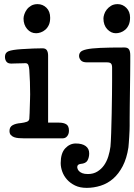

<svg xmlns="http://www.w3.org/2000/svg" viewBox="-20 -670 651 930"><path d="M213 -76H266Q288 -76 301 -68Q314 -60 314 -37Q314 -21 305.5 -10.5Q297 0 284 0H95Q83 0 70.5 -1Q58 -2 48.5 -5.5Q39 -9 32.5 -16Q26 -23 26 -36Q26 -55 41 -63.5Q56 -72 82 -74Q98 -76 109.5 -80Q121 -84 122 -95Q123 -106 123.5 -123Q124 -140 124.5 -157.5Q125 -175 125.5 -190Q126 -205 126 -213Q126 -247 125 -272.5Q124 -298 122 -331Q121 -345 117.5 -354.5Q114 -364 103 -364Q100 -364 90 -363.5Q80 -363 69 -363Q58 -363 48 -362.5Q38 -362 35 -362Q18 -362 11 -371.5Q4 -381 4 -395Q4 -415 21.5 -422Q39 -429 84 -432Q113 -434 141 -435Q169 -436 186 -436Q201 -436 207 -426.5Q213 -417 213 -401ZM94 -580Q94 -589 98 -601Q102 -613 110 -624Q118 -635 131 -642.5Q144 -650 162 -650Q187 -650 205 -632.5Q223 -615 223 -584Q223 -563 216.5 -549Q210 -535 199.5 -526Q189 -517 177 -513Q165 -509 155 -509Q129 -509 111.5 -529.5Q94 -550 94 -580ZM412 73Q412 92 404 107Q396 122 370 124Q354 126 354 140Q354 143 356 148.5Q358 154 363.5 159.5Q369 165 379 169Q389 173 406 173Q432 173 451.5 161Q471 149 484 130.5Q497 112 504.5 88Q512 64 515 40Q517 19 518.5 -26Q520 -71 521 -120Q522 -169 522.5 -213Q523 -257 523 -278V-342Q523 -357 517.5 -362.5Q512 -368 498 -368H401Q380 -368 371.5 -378Q363 -388 363 -399Q363 -410 370 -418Q377 -426 399.5 -431Q422 -436 465.5 -438Q509 -440 583 -440Q599 -440 605 -430.5Q611 -421 611 -402Q611 -395 611 -368.5Q611 -342 610.5 -306.5Q610 -271 609.5 -231Q609 -191 608.5 -155.5Q608 -120 608 -94Q608 -68 608 -61Q608 -52 607.5 -38Q607 -24 606 -8.5Q605 7 604 21Q603 35 602 44Q594 97 574.5 134.5Q555 172 528 195.5Q501 219 467.5 229.5Q434 240 400 240Q367 240 343.5 228.5Q320 217 304.5 199.5Q289 182 281.5 161Q274 140 274 120Q274 72 296 48.5Q318 25 347 25Q378 25 395 37.5Q412 50 412 73ZM481 -581Q481 -588 484.5 -600Q488 -612 496.5 -623Q505 -634 518 -642Q531 -650 550 -650Q574 -650 592 -632Q610 -614 610 -585Q610 -564 603.5 -549.5Q597 -535 586.5 -526Q576 -517 564 -513Q552 -509 541 -509Q518 -509 499.5 -528.5Q481 -548 481 -581Z"/></svg>

Font: Life Savers ExtraBold
Style: Regular
Weight: 800
Designer: Pablo Impallari, Rodrigo Fuenzalida, Brenda Gallo
Foundry: Pablo Impallari, Rodrigo Fuenzalida, Brenda Gallo
Version: Version 3.001; ttfautohint (v0.95) -l 8 -r 50 -G 200 -x 14 -